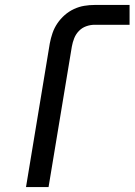

<svg xmlns="http://www.w3.org/2000/svg" viewBox="-20 -755 543 775"><path d="M85 0 181 -580Q185 -601 192 -621.5Q199 -642 211.5 -660.5Q224 -679 241 -694Q258 -709 278.5 -718.5Q299 -728 320 -731.5Q341 -735 362 -735H503V-655H362Q345 -655 328 -649Q311 -643 298.5 -630Q286 -617 279.5 -600.5Q273 -584 270 -567L176 0Z"/></svg>

Font: Iosevka SS04 Medium Oblique
Style: Regular
Weight: 500
Italic angle: -9°
Monospace: yes
Designer: Belleve Invis
Foundry: Belleve Invis
Version: Version 19.0.0; ttfautohint (v1.8.4)